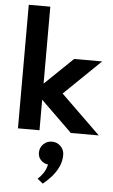

<svg xmlns="http://www.w3.org/2000/svg" viewBox="-64 -730 629 1065"><g transform="rotate(5 251.0 -197.0)"><path d="M502 0H346.5L172 -170V0H52V-688H172V-259.5L329 -410.5H485L282 -214ZM215.5 293.5 185 268.5Q200 256 214.8 234.8Q229.5 213.5 235.5 185.5Q211 182 195.2 165.2Q179.5 148.5 179.5 124.5Q179.5 96 199 76.5Q218.5 57 246.5 57Q275 57 295 76.8Q315 96.5 315 125.5Q315 161 300.2 192Q285.5 223 263 248.5Q240.5 274 215.5 293.5Z"/></g></svg>

Font: Lucymar Sans SemiBold
Style: Regular
Weight: 600
Foundry: The League of Moveable Type (original font) / Main changes by Cristiano Sobral with portions from Mirco Monsees
Version: Version 2.001;August 30, 2020;FontCreator 13.0.0.2681 64-bit